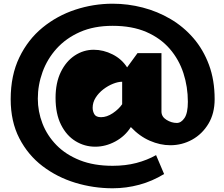

<svg xmlns="http://www.w3.org/2000/svg" viewBox="-20 -886 1197 1026"><path d="M1127 -356Q1127 -279.8 1093.8 -224.6Q1060.5 -169.4 1006.6 -139.6Q952.6 -109.9 890.1 -109.9Q835.9 -109.9 780.8 -133.8Q725.6 -157.7 679.2 -207Q648.4 -158.2 596.4 -130.1Q544.4 -102.1 488.8 -102.1Q432.1 -102.1 383.8 -131.6Q335.4 -161.1 306.2 -219.2Q276.9 -277.3 276.9 -362.8Q276.9 -443.4 304.9 -501Q333 -558.6 379.6 -589.4Q426.3 -620.1 481 -620.1Q532.7 -620.1 581.8 -595.2Q630.9 -570.3 659.2 -525.9L714.8 -602.1H842.8V-290Q842.8 -262.2 869.6 -245.6Q896.5 -229 924.8 -229Q948.2 -229 966.1 -255.6Q983.9 -282.2 983.9 -341.8Q983.9 -421.9 960.2 -494.9Q936.5 -567.9 887.2 -625Q837.9 -682.1 762 -715.1Q686 -748 582 -748Q482.4 -748 407.7 -715.1Q333 -682.1 282.7 -626.5Q232.4 -570.8 207.3 -501.2Q182.1 -431.6 182.1 -358.9Q182.1 -290 207 -225.8Q231.9 -161.6 281.7 -110.6Q331.5 -59.6 406.5 -29.8Q481.4 0 582 0Q650.9 0 708.7 -15.1Q766.6 -30.3 814 -57.1L856.9 43.9Q793.9 82.5 724.1 101.3Q654.3 120.1 582 120.1Q479.5 120.1 382.3 90.6Q285.2 61 207.3 1.7Q129.4 -57.6 83.3 -147Q37.1 -236.3 37.1 -356Q37.1 -483.4 83.3 -579.1Q129.4 -674.8 207.3 -738.5Q285.2 -802.2 382.3 -834.2Q479.5 -866.2 582 -866.2Q663.6 -866.2 742.7 -845.7Q821.8 -825.2 891.1 -784.4Q960.4 -743.7 1013.4 -682.4Q1066.4 -621.1 1096.7 -539.6Q1127 -458 1127 -356ZM520 -259.8Q550.8 -259.8 582.8 -281.2Q614.7 -302.7 632.8 -329.1V-449.2Q611.3 -449.2 584.2 -438.5Q557.1 -427.7 532.2 -408.7Q507.3 -389.6 491.2 -364.3Q475.1 -338.9 475.1 -310.1Q475.1 -291.5 484.1 -275.6Q493.2 -259.8 520 -259.8Z"/></svg>

Font: Rammetto One
Style: Regular
Weight: 400
Designer: Vernon Adams
Foundry: Vernon Adams
Version: Version 1.100; ttfautohint (v1.8.4.7-5d5b)